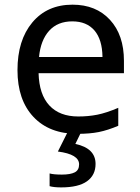

<svg xmlns="http://www.w3.org/2000/svg" viewBox="-20 -566 604 826"><path d="M291 -474.1Q228 -474.1 191.4 -433.6Q154.8 -393.1 147.9 -320.8H420.9Q419.9 -396 386.2 -435.1Q352.5 -474.1 291 -474.1ZM313 9.8Q192.4 9.8 123.8 -63.2Q55.2 -136.2 55.2 -264.2Q55.2 -393.1 119.1 -469.5Q183.1 -545.9 292 -545.9Q393.1 -545.9 453.1 -480.7Q513.2 -415.5 513.2 -304.2V-251H146Q148.4 -159.7 192.4 -112.3Q236.3 -64.9 316.9 -64.9Q359.9 -64.9 398.4 -72.5Q437 -80.1 488.8 -102.1V-24.9Q444.3 -5.9 405.3 2Q366.2 9.8 313 9.8ZM391.1 139.2Q391.1 187.5 354.2 213.9Q317.4 240.2 243.2 240.2Q211.4 240.2 193.4 234.9V180.2Q210.9 185.1 246.1 185.1Q282.7 185.1 301.5 175.5Q320.3 166 320.3 141.1Q320.3 97.7 229 85.9L272 0H330.1L304.2 53.2Q391.1 71.8 391.1 139.2Z"/></svg>

Font: NotoSans
Style: Regular
Weight: 400
Designer: Monotype Design team
Foundry: Monotype Imaging Inc.
Version: Version 1.04; ttfautohint (v1.4.1)